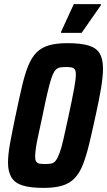

<svg xmlns="http://www.w3.org/2000/svg" viewBox="-20 -906 521 934"><path d="M192 8Q129 8 91 -3.5Q53 -15 36 -42.5Q19 -70 19 -115Q19 -155 29.5 -212Q40 -269 56 -345Q73 -426 87 -486Q101 -546 117.5 -586.5Q134 -627 158 -651Q182 -675 218 -685.5Q254 -696 308 -696Q373 -696 411 -684.5Q449 -673 465 -646Q481 -619 481 -572Q481 -533 471.5 -476.5Q462 -420 445 -343Q428 -264 413.5 -204.5Q399 -145 383 -104.5Q367 -64 343 -39Q319 -14 283 -3Q247 8 192 8ZM200 -108Q217 -108 229.5 -110.5Q242 -113 251 -124.5Q260 -136 269.5 -161Q279 -186 289 -230.5Q299 -275 314 -344Q332 -428 340.5 -474.5Q349 -521 349 -543Q349 -561 343.5 -568.5Q338 -576 327.5 -578Q317 -580 300 -580Q283 -580 270.5 -577.5Q258 -575 248.5 -563.5Q239 -552 230.5 -527Q222 -502 211.5 -457.5Q201 -413 187 -344Q175 -288 166.5 -249Q158 -210 154.5 -185Q151 -160 151 -144Q151 -127 156.5 -119.5Q162 -112 172.5 -110Q183 -108 200 -108ZM277 -746V-751L339 -886H471V-881L377 -746Z"/></svg>

Font: Saira Condensed
Style: Bold Italic
Weight: 700
Width: 3
Italic angle: -12°
Designer: Hector Gatti with collaboration of the Omnibus-Type team
Foundry: Omnibus-Type
Version: Version 1.101